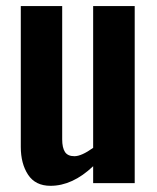

<svg xmlns="http://www.w3.org/2000/svg" viewBox="-20 -598 513 627"><path d="M145 8.8Q95.7 8.8 71.8 -27.3Q47.9 -63.5 47.9 -118.2V-578.1H183.1V-143.1Q183.1 -115.7 192.1 -101.8Q201.2 -87.9 223.1 -87.9Q246.1 -87.9 284.2 -115.2V-578.1H419.9V0H284.2V-55.2Q216.8 8.8 145 8.8Z"/></svg>

Font: Oswald Medium
Style: Regular
Weight: 500
Designer: Vernon Adams
Foundry: Vernon Adams
Version: Version 4.103